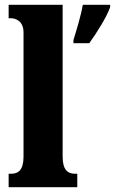

<svg xmlns="http://www.w3.org/2000/svg" viewBox="-20 -780 479 800"><path d="M16 0H302V-56H294C263 -56 241 -71 241 -127V-760H16V-704H26C39 -704 78 -697 78 -645V-127C78 -71 56 -56 26 -56H16ZM286 -613V-600H352C383 -643 424 -708 439 -750V-760H325C318 -717 298 -652 286 -613Z"/></svg>

Font: Noto Serif Hebrew ExtraCondensed Black
Style: Regular
Weight: 900
Width: 2
Designer: Monotype Design Team
Foundry: Monotype Imaging Inc.
Version: Version 2.004